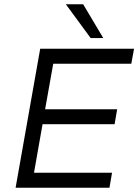

<svg xmlns="http://www.w3.org/2000/svg" viewBox="-20 -878 647 898"><path d="M288 -858H369L463 -700H404ZM607 -650 594 -580H229L191 -367H528L516 -297H179L139 -70H504L492 0H53L168 -650Z"/></svg>

Font: Overused Grotesk
Style: Italic
Weight: 400
Italic angle: -10°
Version: Version 0.003